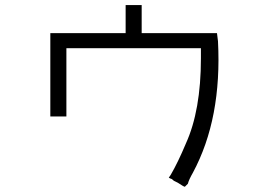

<svg xmlns="http://www.w3.org/2000/svg" viewBox="-20 -668 1040 747"><path d="M468.8 -648.4H531.2V-539.1H824.2L828.1 -507.8Q843.8 -207 730.5 3.9Q714.8 31.2 710.9 46.9Q707 50.8 703.1 54.7Q699.2 58.6 699.2 58.6Q695.3 58.6 671.9 43L664.1 39.1L656.2 35.2Q648.4 27.3 644.5 27.3L636.7 23.4L644.5 11.7Q671.9 -35.2 703.1 -109.4Q761.7 -238.3 761.7 -441.4V-480.5H238.3V-214.8H175.8V-539.1H468.8Z"/></svg>

Font: 和音 by 宁静之雨，公众号njzyshare
Style: Regular
Weight: 400
Designer: Steve Matteson
Foundry: Ascender Corporation
Version: Version 6.00;June 8, 2018;FontCreator 11.0.0.2388 32-bit